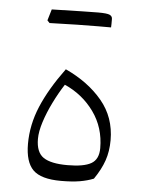

<svg xmlns="http://www.w3.org/2000/svg" viewBox="-50 -705 569 750"><g transform="rotate(5 234.5 -330.0)"><path d="M216.8 4.4Q138.7 4.4 107.4 -26.6Q76.2 -57.6 76.2 -128.9Q76.2 -203.6 106.7 -276.1Q137.2 -348.6 198.2 -431.6Q288.1 -390.1 342.3 -325.2Q396.5 -260.3 396.5 -170.9Q396.5 -127 384 -90.8Q371.6 -54.7 344.7 -15.6Q320.8 -5.9 290.5 -0.7Q260.3 4.4 216.8 4.4ZM199.7 -371.1Q177.2 -336.4 157.5 -296.4Q137.7 -256.3 125.5 -218.3Q113.3 -180.2 113.3 -151.4Q113.3 -98.6 142.6 -78.9Q171.9 -59.1 236.8 -59.1Q300.8 -59.1 329.8 -75.7Q358.9 -92.3 358.9 -136.2Q358.9 -216.8 314.7 -278.3Q270.5 -339.8 199.7 -371.1ZM310.5 -609.9Q240.2 -609.9 119.1 -606Q112.8 -612.3 109.9 -615.7Q118.7 -646 123 -659.7Q269.5 -663.6 304.7 -663.6Q339.8 -663.6 350.1 -658.7Q360.4 -653.8 360.4 -643.1V-624Q360.4 -616.2 359.9 -609.9Z"/></g></svg>

Font: Pinar-FD Light
Style: Regular
Weight: 300
Designer: Amin Abedi
Version: Version 2.000